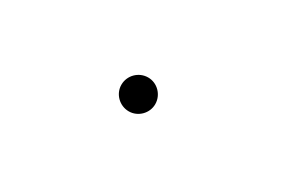

<svg xmlns="http://www.w3.org/2000/svg" viewBox="5 -394 989 673"><g transform="rotate(30 500.0 -57.5)"><path d="M489 11C526 11 557 -20 557 -57C557 -95 526 -126 489 -126C451 -126 420 -95 420 -57C420 -20 451 11 489 11Z"/></g></svg>

Font: Inconsolata UltraExpanded
Style: Regular
Weight: 400
Width: 9
Monospace: yes
Designer: Raph Levien, Cyreal, Brenton Simpson
Foundry: Raph Levien, Cyreal, Google
Version: Version 3.100